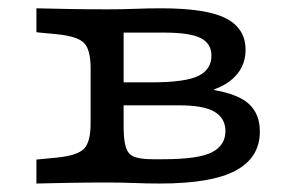

<svg xmlns="http://www.w3.org/2000/svg" viewBox="-20 -433 678 453"><path d="M232.8 -2.4Q180.2 -2.4 141.5 -1.6Q102.8 -0.8 65.9 0V-56.5L113.3 -61.1Q162.1 -65.8 177.9 -81.8Q193.8 -97.7 193.8 -141.5V-271.9Q193.8 -316.4 177.9 -332Q162.1 -347.6 113.3 -352.3L65.9 -356.9V-413.4Q102.8 -412.6 141.5 -411.8Q180.2 -411 232.8 -411H233.5Q269.2 -411 299.4 -412.2Q329.7 -413.4 360.6 -413.4Q467.4 -413.4 513.4 -389.5Q559.4 -365.7 559.4 -315.4Q559.4 -283.2 540.4 -259.2Q521.4 -235.2 485.2 -222.1V-220.5Q542.9 -210.6 568 -187.1Q593.1 -163.5 593.1 -122.6Q593.1 -61.4 536.4 -30.7Q479.8 0 357.4 0Q326.3 0 296.8 -1.2Q267.2 -2.4 233.5 -2.4ZM271.7 -134.5Q271.7 -102.2 277 -85.4Q282.2 -68.5 297.1 -62.9Q312.1 -57.3 341.1 -57.3H363.9Q448.3 -57.3 480.1 -73.7Q511.9 -90.2 511.9 -124Q511.9 -153.2 486.8 -168.9Q461.7 -184.5 402.1 -184.5H234.8V-238.7H336.5Q417.8 -238.7 448.4 -254.1Q478.9 -269.4 478.9 -301.6Q478.9 -330 453.8 -343Q428.8 -356.1 365.7 -356.1H265.2L271.7 -364.1Z"/></svg>

Font: Playfair 5pt SemiExpanded Light
Style: Regular
Weight: 300
Width: 6
Designer: Claus Eggers Sørensen
Foundry: Claus Eggers Sørensen
Version: Version 2.203